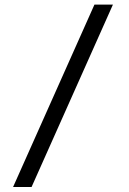

<svg xmlns="http://www.w3.org/2000/svg" viewBox="-20 -750 547 811"><path d="M457 -730.5 113.3 40H35.2L378.9 -730.5Z"/></svg>

Font: Mgen+ 1c regular
Style: Regular
Weight: 400
Designer: [Source Han Sans]
Ryoko NISHIZUKA  (kana & ideographs); Paul D. Hunt (Latin, Greek & Cyrillic); Wenlong ZHANG  (bopomofo
Version: Version 1.059.20150602